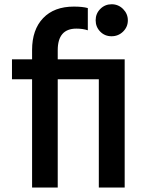

<svg xmlns="http://www.w3.org/2000/svg" viewBox="-20 -837 663 885"><path d="M35.2 -471.7V-563.5H127.9V-606.4Q127.9 -700.2 178.7 -753.4Q229.5 -806.6 320.3 -806.6Q360.4 -806.6 384.8 -799.8V-697.3Q362.3 -705.1 332 -705.1Q246.1 -705.1 246.1 -605.5V-563.5H554.7V27.3H435.5V-471.7H246.1V27.3H127.9V-471.7ZM441.9 -691.4Q420.9 -712.9 420.9 -743.7Q420.9 -774.4 442.4 -795.9Q463.9 -817.4 494.6 -817.4Q525.4 -817.4 547.4 -795.4Q569.3 -773.4 569.3 -743.2Q569.3 -712.9 547.4 -691.4Q525.4 -669.9 494.1 -669.9Q462.9 -669.9 441.9 -691.4Z"/></svg>

Font: GenEi M Gothic v2 Medium
Style: Regular
Weight: 500
Version: Version 2.0